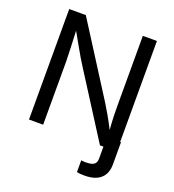

<svg xmlns="http://www.w3.org/2000/svg" viewBox="-163 -854 1079 1188"><g transform="rotate(20 376.5 -260.0)"><path d="M478 204.1V126.5Q486.3 127.9 493.9 128.4Q501.5 128.9 506.8 128.9Q547.4 128.9 562.7 116.9Q578.1 105 578.1 79.6V0H555.2L291.5 -414.1Q274.9 -439.9 258.5 -467.3Q242.2 -494.6 222.2 -530.3Q202.1 -565.9 173.8 -616.2Q176.8 -546.4 179 -493.9Q181.2 -441.4 181.2 -415V0H87.9V-727.5H197.3L493.2 -262.2Q507.8 -238.8 531 -199Q554.2 -159.2 579.1 -109.9Q574.7 -162.6 573.7 -207.3Q572.8 -252 572.8 -281.2V-727.5H665.5V-62.5H670.9V83.5Q670.9 144 634.8 176.3Q598.6 208.5 528.8 208.5Q495.6 208.5 478 204.1Z"/></g></svg>

Font: Inter
Style: Regular
Weight: 400
Designer: Rasmus Andersson
Foundry: rsms
Version: Version 4.001;git-9221beed3